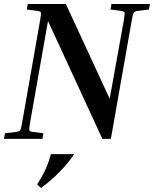

<svg xmlns="http://www.w3.org/2000/svg" viewBox="-22 -700 776 968"><path d="M113 -652 118 -680H310L531 -202L602 -596Q608 -630 606 -636.5Q604 -643 589 -645L535 -652L540 -680H734L729 -652L673 -645Q657 -643 652.5 -636.5Q648 -630 642 -596L537 0H494L220 -594L130 -84Q124 -50 126 -43.5Q128 -37 143 -35L197 -28L192 0H-2L3 -28L59 -35Q76 -37 80 -43.5Q84 -50 90 -84L180 -596Q186 -630 184 -636.5Q182 -643 167 -645ZM185 248 165 230Q187 197 204 161.5Q221 126 235 77H352Q321 123 279.5 165.5Q238 208 185 248Z"/></svg>

Font: Inria Serif
Style: Bold Italic
Weight: 700
Italic angle: -10°
Designer: Black Foundry Team
Foundry: Black Foundry
Version: Version 1.000; ttfautohint (v1.8.3)